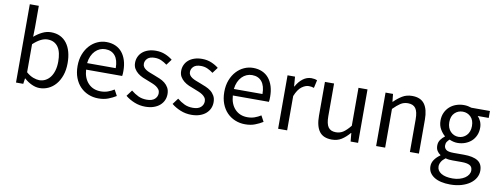

<svg xmlns="http://www.w3.org/2000/svg" viewBox="-72 -1104 4468 1719"><g transform="rotate(10 2162.5 -244.0)"><path d="M297 12Q263 12 226.5 -4.5Q190 -21 158 -50H155L148 0H82V-712H164V-518L162 -430Q195 -459 234 -478.5Q273 -498 314 -498Q361 -498 397 -480.5Q433 -463 457.5 -430.5Q482 -398 494.5 -352.5Q507 -307 507 -251Q507 -189 490 -140Q473 -91 444 -57Q415 -23 377 -5.5Q339 12 297 12ZM283 -57Q313 -57 338.5 -70.5Q364 -84 382.5 -108.5Q401 -133 411.5 -169Q422 -205 422 -250Q422 -290 415 -323Q408 -356 392.5 -379.5Q377 -403 352.5 -416Q328 -429 294 -429Q235 -429 164 -363V-108Q196 -80 227.5 -68.5Q259 -57 283 -57Z M832 12Q783 12 740.5 -5.5Q698 -23 666.5 -55.5Q635 -88 617 -135Q599 -182 599 -242Q599 -302 617.5 -349.5Q636 -397 666.5 -430Q697 -463 736 -480.5Q775 -498 817 -498Q863 -498 899.5 -482Q936 -466 960.5 -436Q985 -406 998 -364Q1011 -322 1011 -270Q1011 -257 1010.5 -244.5Q1010 -232 1008 -223H680Q685 -145 728.5 -99.5Q772 -54 842 -54Q877 -54 906.5 -64.5Q936 -75 963 -92L992 -38Q960 -18 921 -3Q882 12 832 12ZM679 -282H939Q939 -356 907.5 -394.5Q876 -433 819 -433Q793 -433 769.5 -423Q746 -413 727 -393.5Q708 -374 695.5 -346Q683 -318 679 -282Z M1258 12Q1206 12 1159 -7Q1112 -26 1077 -55L1118 -110Q1150 -84 1183.5 -68Q1217 -52 1261 -52Q1309 -52 1333 -74Q1357 -96 1357 -128Q1357 -147 1347 -161Q1337 -175 1321.5 -185.5Q1306 -196 1286 -204Q1266 -212 1246 -220Q1220 -229 1194 -240.5Q1168 -252 1147.5 -268.5Q1127 -285 1114 -307Q1101 -329 1101 -360Q1101 -389 1112.5 -414.5Q1124 -440 1145.5 -458.5Q1167 -477 1198 -487.5Q1229 -498 1268 -498Q1314 -498 1352.5 -482Q1391 -466 1419 -443L1380 -391Q1355 -410 1328 -422Q1301 -434 1269 -434Q1223 -434 1201.5 -413Q1180 -392 1180 -364Q1180 -347 1189 -334.5Q1198 -322 1213 -312.5Q1228 -303 1247.5 -295.5Q1267 -288 1288 -280Q1314 -270 1340.5 -259Q1367 -248 1388 -231.5Q1409 -215 1422.5 -191Q1436 -167 1436 -133Q1436 -103 1424.5 -77Q1413 -51 1390.5 -31Q1368 -11 1334.5 0.5Q1301 12 1258 12Z M1677 12Q1625 12 1578 -7Q1531 -26 1496 -55L1537 -110Q1569 -84 1602.5 -68Q1636 -52 1680 -52Q1728 -52 1752 -74Q1776 -96 1776 -128Q1776 -147 1766 -161Q1756 -175 1740.5 -185.5Q1725 -196 1705 -204Q1685 -212 1665 -220Q1639 -229 1613 -240.5Q1587 -252 1566.5 -268.5Q1546 -285 1533 -307Q1520 -329 1520 -360Q1520 -389 1531.5 -414.5Q1543 -440 1564.5 -458.5Q1586 -477 1617 -487.5Q1648 -498 1687 -498Q1733 -498 1771.5 -482Q1810 -466 1838 -443L1799 -391Q1774 -410 1747 -422Q1720 -434 1688 -434Q1642 -434 1620.5 -413Q1599 -392 1599 -364Q1599 -347 1608 -334.5Q1617 -322 1632 -312.5Q1647 -303 1666.5 -295.5Q1686 -288 1707 -280Q1733 -270 1759.5 -259Q1786 -248 1807 -231.5Q1828 -215 1841.5 -191Q1855 -167 1855 -133Q1855 -103 1843.5 -77Q1832 -51 1809.5 -31Q1787 -11 1753.5 0.5Q1720 12 1677 12Z M2166 12Q2117 12 2074.5 -5.5Q2032 -23 2000.5 -55.5Q1969 -88 1951 -135Q1933 -182 1933 -242Q1933 -302 1951.5 -349.5Q1970 -397 2000.5 -430Q2031 -463 2070 -480.5Q2109 -498 2151 -498Q2197 -498 2233.5 -482Q2270 -466 2294.5 -436Q2319 -406 2332 -364Q2345 -322 2345 -270Q2345 -257 2344.5 -244.5Q2344 -232 2342 -223H2014Q2019 -145 2062.5 -99.5Q2106 -54 2176 -54Q2211 -54 2240.5 -64.5Q2270 -75 2297 -92L2326 -38Q2294 -18 2255 -3Q2216 12 2166 12ZM2013 -282H2273Q2273 -356 2241.5 -394.5Q2210 -433 2153 -433Q2127 -433 2103.5 -423Q2080 -413 2061 -393.5Q2042 -374 2029.5 -346Q2017 -318 2013 -282Z M2465 0V-486H2533L2540 -398H2543Q2568 -444 2603.5 -471Q2639 -498 2681 -498Q2710 -498 2733 -488L2717 -416Q2705 -420 2695 -422Q2685 -424 2670 -424Q2639 -424 2605.5 -399Q2572 -374 2547 -312V0Z M2954 12Q2876 12 2840.5 -36Q2805 -84 2805 -178V-486H2888V-189Q2888 -120 2909.5 -89.5Q2931 -59 2979 -59Q3017 -59 3046 -78.5Q3075 -98 3110 -141V-486H3192V0H3124L3117 -76H3114Q3080 -36 3042.5 -12Q3005 12 2954 12Z M3356 0V-486H3424L3431 -416H3434Q3469 -451 3507.5 -474.5Q3546 -498 3597 -498Q3674 -498 3709.5 -450Q3745 -402 3745 -308V0H3663V-297Q3663 -366 3641 -396.5Q3619 -427 3571 -427Q3533 -427 3504 -408Q3475 -389 3438 -352V0Z M4067 224Q4022 224 3985 215.5Q3948 207 3921.5 190Q3895 173 3880.5 149Q3866 125 3866 93Q3866 62 3885 34Q3904 6 3937 -17V-21Q3919 -32 3906.5 -51.5Q3894 -71 3894 -100Q3894 -131 3911 -154Q3928 -177 3947 -190V-194Q3923 -214 3903.5 -247.5Q3884 -281 3884 -325Q3884 -365 3898.5 -397Q3913 -429 3938 -451.5Q3963 -474 3996.5 -486Q4030 -498 4067 -498Q4087 -498 4104.5 -494.5Q4122 -491 4136 -486H4305V-423H4205Q4222 -406 4233.5 -380Q4245 -354 4245 -323Q4245 -284 4231 -252.5Q4217 -221 4193 -199.5Q4169 -178 4136.5 -166Q4104 -154 4067 -154Q4049 -154 4030 -158.5Q4011 -163 3994 -171Q3981 -160 3972 -146.5Q3963 -133 3963 -113Q3963 -90 3981 -75Q3999 -60 4049 -60H4143Q4228 -60 4270.5 -32.5Q4313 -5 4313 56Q4313 90 4296 120.5Q4279 151 4247 174Q4215 197 4169.5 210.5Q4124 224 4067 224ZM4067 -209Q4088 -209 4106.5 -217Q4125 -225 4139.5 -240Q4154 -255 4162 -276.5Q4170 -298 4170 -325Q4170 -379 4140 -408.5Q4110 -438 4067 -438Q4024 -438 3994 -408.5Q3964 -379 3964 -325Q3964 -298 3972 -276.5Q3980 -255 3994.5 -240Q4009 -225 4027.5 -217Q4046 -209 4067 -209ZM4079 167Q4114 167 4142.5 158.5Q4171 150 4191 136.5Q4211 123 4222 105Q4233 87 4233 68Q4233 34 4208 21Q4183 8 4135 8H4051Q4037 8 4020.5 6.5Q4004 5 3988 0Q3962 19 3950 40Q3938 61 3938 82Q3938 121 3975.5 144Q4013 167 4079 167Z"/></g></svg>

Font: Pinyin1712
Style: Regular
Weight: 400
Version: Version 1